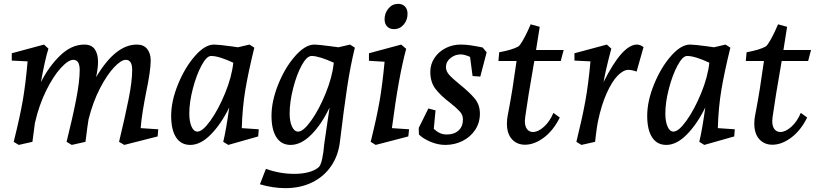

<svg xmlns="http://www.w3.org/2000/svg" viewBox="-20 -740 4239 995"><path d="M123 -422 41 -426V-464L208 -509L231 -488Q213 -431 192 -314Q232 -394 291 -451.5Q350 -509 417 -509Q454 -509 471 -485Q488 -461 488 -419Q488 -387 478 -340Q578 -509 689 -509Q725 -509 743 -486Q761 -463 761 -427Q761 -374 737 -260Q728 -215 720 -165.5Q712 -116 709 -76L800 -70L797 -33L624 11L597 -5Q628 -134 646.5 -226.5Q665 -319 665 -377Q665 -430 632 -430Q608 -430 571.5 -391.5Q535 -353 498.5 -283Q462 -213 439 -122Q435 -102 423 -5L352 11L325 -5Q356 -129 374.5 -224Q393 -319 393 -377Q393 -430 360 -430Q334 -430 295 -387.5Q256 -345 219 -270Q182 -195 161 -103L148 -5L77 11L51 -5Q84 -137 98.5 -222Q113 -307 123 -422Z M867 -140Q867 -216 902.5 -303Q938 -390 990 -449.5Q1042 -509 1089 -509Q1111 -509 1178 -500L1213 -495L1273 -509L1298 -493Q1267 -367 1251.5 -275Q1236 -183 1233 -76L1321 -70L1318 -33L1163 11L1137 -5Q1153 -73 1168 -183Q1125 -96 1072 -42.5Q1019 11 966 11Q918 11 892.5 -28Q867 -67 867 -140ZM1003 -58Q1030 -58 1071 -115.5Q1112 -173 1146.5 -257Q1181 -341 1189 -415Q1114 -450 1074 -450Q1051 -450 1024.5 -401Q998 -352 979.5 -281Q961 -210 961 -152Q961 -110 972.5 -84Q984 -58 1003 -58Z M1506 161Q1547 161 1580 152Q1613 143 1632 126Q1642 117 1649.5 83.5Q1657 50 1660 8L1688 -183Q1646 -95 1593 -42Q1540 11 1486 11Q1438 11 1412.5 -28.5Q1387 -68 1387 -140Q1387 -216 1422 -303Q1457 -390 1509.5 -449.5Q1562 -509 1609 -509Q1629 -509 1696 -500L1734 -495L1794 -509L1819 -493Q1796 -400 1779 -287.5Q1762 -175 1742 -9Q1734 65 1696.5 120Q1659 175 1598 205Q1537 235 1459 235Q1394 235 1327 215L1358 135Q1430 161 1506 161ZM1525 -58Q1552 -58 1593 -115.5Q1634 -173 1668 -257Q1702 -341 1710 -415Q1633 -450 1595 -450Q1570 -450 1543.5 -401.5Q1517 -353 1499 -282Q1481 -211 1481 -152Q1481 -111 1493 -84.5Q1505 -58 1525 -58Z M1973 -420 1892 -425V-464L2059 -509L2085 -487Q2046 -345 2011 -76L2100 -70L2096 -33L1927 11L1901 -5Q1933 -134 1947.5 -218.5Q1962 -303 1973 -420ZM1973 -640Q1973 -672 1993 -696Q2013 -720 2043 -720Q2066 -720 2079 -706Q2092 -692 2092 -668Q2092 -636 2072 -612.5Q2052 -589 2022 -589Q1999 -589 1986 -603Q1973 -617 1973 -640Z M2151 -43 2150 -77 2200 -178 2237 -168 2228 -72Q2245 -57 2260.5 -50Q2276 -43 2296 -43Q2333 -43 2356 -63.5Q2379 -84 2379 -121Q2379 -144 2363.5 -161.5Q2348 -179 2313 -207Q2264 -244 2237 -279Q2210 -314 2210 -368Q2210 -407 2231.5 -439.5Q2253 -472 2289 -490.5Q2325 -509 2367 -509Q2392 -509 2416.5 -505.5Q2441 -502 2481 -494L2502 -469L2469 -343L2429 -346L2416 -445Q2388 -458 2367 -458Q2338 -458 2314.5 -439Q2291 -420 2291 -392Q2291 -371 2308 -352Q2325 -333 2362 -303Q2413 -262 2440 -229.5Q2467 -197 2467 -151Q2467 -104 2442.5 -67Q2418 -30 2377 -9.5Q2336 11 2288 11Q2250 11 2211.5 -5Q2173 -21 2151 -43Z M2701 10Q2659 10 2633 -18.5Q2607 -47 2607 -100Q2607 -121 2611 -141L2615 -162Q2627 -225 2636 -282Q2645 -339 2657 -424H2563L2567 -469Q2636 -482 2666 -499Q2675 -505 2689.5 -530.5Q2704 -556 2715.5 -581Q2727 -606 2730 -614L2777 -601L2758 -481H2901L2886 -424H2749L2743 -389Q2717 -242 2702 -135L2700 -113Q2700 -85 2711.5 -70.5Q2723 -56 2742 -56Q2769 -56 2799 -83Q2829 -110 2848 -155L2881 -131Q2848 -64 2798.5 -27Q2749 10 2701 10Z M3040 -422 2957 -426V-464L3125 -509L3148 -488Q3117 -371 3108 -315Q3205 -509 3281 -509Q3297 -509 3315 -496L3279 -369Q3254 -378 3237 -378Q3210 -378 3180.5 -347.5Q3151 -317 3124 -257Q3097 -197 3079 -112Q3074 -89 3068 -40Q3066 -18 3064 -5L2993 11L2967 -5Q2998 -131 3013.5 -216.5Q3029 -302 3040 -422Z M3334 -140Q3334 -216 3369.5 -303Q3405 -390 3457 -449.5Q3509 -509 3556 -509Q3578 -509 3645 -500L3680 -495L3740 -509L3765 -493Q3734 -367 3718.5 -275Q3703 -183 3700 -76L3788 -70L3785 -33L3630 11L3604 -5Q3620 -73 3635 -183Q3592 -96 3539 -42.5Q3486 11 3433 11Q3385 11 3359.5 -28Q3334 -67 3334 -140ZM3470 -58Q3497 -58 3538 -115.5Q3579 -173 3613.5 -257Q3648 -341 3656 -415Q3581 -450 3541 -450Q3518 -450 3491.5 -401Q3465 -352 3446.5 -281Q3428 -210 3428 -152Q3428 -110 3439.5 -84Q3451 -58 3470 -58Z M3983 10Q3941 10 3915 -18.5Q3889 -47 3889 -100Q3889 -121 3893 -141L3897 -162Q3909 -225 3918 -282Q3927 -339 3939 -424H3845L3849 -469Q3918 -482 3948 -499Q3957 -505 3971.5 -530.5Q3986 -556 3997.5 -581Q4009 -606 4012 -614L4059 -601L4040 -481H4183L4168 -424H4031L4025 -389Q3999 -242 3984 -135L3982 -113Q3982 -85 3993.5 -70.5Q4005 -56 4024 -56Q4051 -56 4081 -83Q4111 -110 4130 -155L4163 -131Q4130 -64 4080.5 -27Q4031 10 3983 10Z"/></svg>

Font: Andada Pro Medium
Style: Italic
Weight: 500
Italic angle: -7°
Designer: Carolina Giovagnoli
Foundry: Huerta Tipografica
Version: Version 3.005; ttfautohint (v1.8.4)